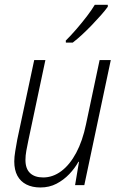

<svg xmlns="http://www.w3.org/2000/svg" viewBox="-20 -785 511 814"><path d="M151.4 9.8Q116.7 9.8 91.8 -2.9Q66.9 -15.6 53.7 -40Q40.5 -64.5 40.5 -100.6Q40.5 -119.6 44.7 -144.5Q48.8 -169.4 53.2 -193.4L125 -530.3H172.4L100.1 -189Q95.2 -166.5 91.6 -145.8Q87.9 -125 87.9 -106.9Q87.9 -69.8 107.4 -51.3Q127 -32.7 163.1 -32.7Q204.1 -32.7 240 -59.6Q275.9 -86.4 303 -137Q330.1 -187.5 344.7 -258.3L402.3 -530.3H449.7L337.4 0H298.3L314.9 -99.1H312.5Q297.4 -71.8 273.7 -46.9Q250 -22 219.5 -6.1Q189 9.8 151.4 9.8ZM259.3 -604.5 258.8 -612.8Q281.7 -635.7 304.9 -662.6Q328.1 -689.5 348.6 -716.3Q369.1 -743.2 381.8 -764.6H437V-756.3Q425.8 -740.7 408 -720.5Q390.1 -700.2 369.4 -678.7Q348.6 -657.2 327.9 -637.9Q307.1 -618.7 288.6 -604.5Z"/></svg>

Font: Open Sans SemiCondensed Light
Style: Italic
Weight: 300
Width: 4
Italic angle: -12°
Designer: Monotype Design Team
Foundry: Monotype Imaging Inc.
Version: Version 3.000